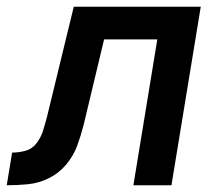

<svg xmlns="http://www.w3.org/2000/svg" viewBox="-59 -550 655 570"><path d="M-39 0Q-8 0 23.5 -3Q55 -6 85 -20.5Q115 -35 137 -61Q159 -87 170 -117Q181 -147 189 -178L250 -433H408L337 0H450L537 -530H160L80 -201Q75 -182 69 -162.5Q63 -143 50 -125.5Q37 -108 17 -102.5Q-3 -97 -23 -97Z"/></svg>

Font: Iosevka Sparkle SmBdObl
Style: Regular
Weight: 600
Italic angle: -9°
Designer: Belleve Invis
Foundry: Belleve Invis
Version: Version 4.5.0; ttfautohint (v1.8.3)